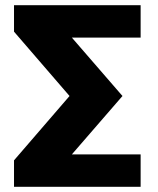

<svg xmlns="http://www.w3.org/2000/svg" viewBox="-20 -720 610 740"><path d="M34 -102 248 -350 34 -598V-700H522V-575H257L452 -350L257 -125H522V0H34Z"/></svg>

Font: Moderustic
Style: Bold
Weight: 700
Designer: Tural Alisoy
Foundry: TAFT Foundry
Version: Version 2.120